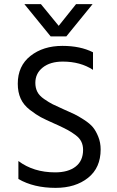

<svg xmlns="http://www.w3.org/2000/svg" viewBox="-20 -902 564 929"><path d="M467 -179Q467 -90 406 -41.5Q345 7 249 7Q143 7 69 -36V-123Q142 -68 247 -68Q310 -68 346 -96Q382 -124 382 -177Q382 -199 373.5 -216.5Q365 -234 345.5 -248.5Q326 -263 308.5 -272.5Q291 -282 261 -296Q255 -299 243 -304Q200 -323 177.5 -335Q155 -347 124.5 -370.5Q94 -394 80 -425Q66 -456 66 -497Q66 -583 127.5 -631.5Q189 -680 282 -680Q369 -680 430 -649V-564Q369 -604 284 -604Q223 -604 187 -575.5Q151 -547 151 -501Q151 -477 160.5 -458Q170 -439 194 -422.5Q218 -406 235 -397.5Q252 -389 288 -373Q322 -358 340 -349.5Q358 -341 386.5 -322.5Q415 -304 429.5 -286.5Q444 -269 455.5 -240.5Q467 -212 467 -179ZM301 -726H225L98 -882H178L264 -777L348 -882H428Z"/></svg>

Font: Hind Madurai
Style: Regular
Weight: 400
Designer: Jyotish Sonowal
Foundry: Indian Type Foundry
Version: Version 1.001;PS 1.0;hotconv 1.0.86;makeotf.lib2.5.63406; tt